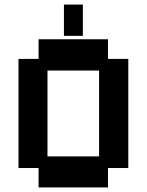

<svg xmlns="http://www.w3.org/2000/svg" viewBox="-20 -810 643 841"><path d="M149 11V-74H61V-552H149V-638H453V-552H542V-74H453V11ZM188 -125H414V-501H188ZM260 -653V-790H343V-653Z"/></svg>

Font: Pixelify Sans
Style: Bold
Weight: 700
Designer: Stefie Justprince
Foundry: Typecalism Foundryline
Version: Version 1.000